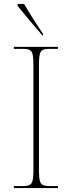

<svg xmlns="http://www.w3.org/2000/svg" viewBox="-20 -951 365 971"><path d="M195 -771H197V-781C169 -821 128 -886 102 -931H69V-921C97 -886 156 -816 195 -771ZM50 0H273V-10H233C183 -10 177 -21 177 -98V-616C177 -693 183 -704 233 -704H273V-714H50V-704H93C143 -704 149 -693 149 -616V-98C149 -21 143 -10 93 -10H50Z"/></svg>

Font: Noto Serif Display Thin
Style: Regular
Weight: 100
Designer: Monotype Design Team
Foundry: Monotype Imaging Inc.
Version: Version 2.009